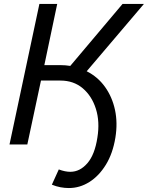

<svg xmlns="http://www.w3.org/2000/svg" viewBox="-20 -730 747 970"><path d="M328 220Q307 220 285.5 216Q264 212 242 203L277 126Q309 138 335 138Q384 138 421.5 94.5Q459 51 472 -35Q485 -115 464.5 -180Q444 -245 398 -284Q352 -323 285 -323H187L118 0H28L179 -710H269L204 -401H285Q298 -401 310.5 -400Q323 -399 335 -397L599 -710H707L418 -370Q474 -342 510.5 -291Q547 -240 561 -174.5Q575 -109 563 -35Q550 45 515 102Q480 159 431.5 189.5Q383 220 328 220Z"/></svg>

Font: Raleway Medium
Style: Italic
Weight: 500
Italic angle: -12°
Designer: Matt McInerney, Pablo Impallari, Rodrigo Fuenzalida
Foundry: Matt McInerney, Pablo Impallari, Rodrigo Fuenzalida
Version: Version 4.026